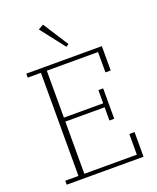

<svg xmlns="http://www.w3.org/2000/svg" viewBox="-168 -1035 930 1134"><g transform="rotate(-20 297.0 -468.0)"><path d="M51 -25H134V-673H51V-698H526V-545H493V-673H171V-378H418V-461H448V-270H418V-353H171V-25H501V-155H534V0H51ZM210 -918 243 -936 345 -777 328 -766Z"/></g></svg>

Font: IBM Plex Serif ExtraLight
Style: Regular
Weight: 200
Designer: Mike Abbink, Paul van der Laan, Pieter van Rosmalen
Foundry: Bold Monday
Version: Version 2.5